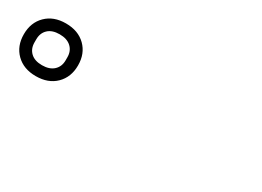

<svg xmlns="http://www.w3.org/2000/svg" viewBox="-21 -1135 1042 764"><g transform="rotate(30 500.0 -753.0)"><path d="M8 -753Q8 -807 42 -840.5Q76 -874 132 -874Q189 -874 223 -840.5Q257 -807 257 -753Q257 -699 223 -665.5Q189 -632 132 -632Q76 -632 42 -665.5Q8 -699 8 -753ZM204 -746V-760Q204 -789 185 -806.5Q166 -824 132 -824Q98 -824 79.5 -806.5Q61 -789 61 -760V-746Q61 -717 79.5 -699.5Q98 -682 132 -682Q166 -682 185 -699.5Q204 -717 204 -746Z"/></g></svg>

Font: IBM Plex Sans JP
Style: Regular
Weight: 400
Designer: Mike Abbink; Paul van der Laan; Pieter van Rosmalen; Wujin Sim; Yejin Wi; Jinhee Kim; Boomi Park; Yona Kim; Kichan Ma
Foundry: Sandoll Inc.
Version: Version 1.001